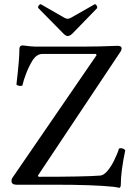

<svg xmlns="http://www.w3.org/2000/svg" viewBox="-20 -887 621 922"><path d="M305.2 -713.9Q296.4 -713.9 285.2 -725.1L165 -847.2Q160.2 -851.6 166 -860.1Q171.9 -868.7 176.8 -866.2L289.1 -801.8Q297.4 -796.9 305.2 -796.9Q312.5 -796.9 320.8 -801.8L434.1 -866.2Q437 -868.2 440.9 -864.3Q444.8 -860.4 446.3 -855.2Q447.8 -850.1 445.8 -847.2L327.1 -725.1Q314.5 -713.9 305.2 -713.9ZM553.2 15.1Q534.2 10.7 522.9 9.8Q427.2 0 243.2 0H59.1Q35.2 0 35.2 -18.1Q35.2 -27.8 41 -35.2L443.8 -622.1L440.9 -627.9H183.1Q158.2 -627.9 138.2 -600.1Q118.7 -568.4 106 -535.2Q93.3 -502.4 87.9 -478Q87.4 -474.6 80.1 -474.4Q72.8 -474.1 65.7 -476.6Q58.6 -479 59.1 -482.9Q73.2 -601.1 73.2 -651.9Q73.2 -668.9 89.8 -668.9Q131.8 -663.1 150.9 -663.1H374Q456.1 -663.1 543.9 -667Q564 -667 564 -654.8Q564 -645.5 555.2 -633.8L162.1 -43.9L165 -38.1Q390.1 -38.1 460.9 -43.9Q489.7 -45.4 524.9 -109.9Q545.4 -151.9 550.8 -171.9Q553.2 -175.8 560.3 -175.5Q567.4 -175.3 574.7 -171.4Q582 -167.5 581.1 -163.1Q560.1 -64 560.1 0Q560.1 11.7 553.2 15.1Z"/></svg>

Font: Junicode SmCond Medium
Style: Regular
Weight: 500
Width: 4
Designer: Peter S. Baker
Version: Version 2.206